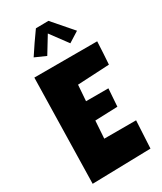

<svg xmlns="http://www.w3.org/2000/svg" viewBox="-232 -1033 943 1115"><g transform="rotate(-30 239.5 -475.0)"><path d="M435.5 -9.8C438.5 -70.8 441.9 -132.3 445.3 -193.8H231.9L239.7 -311L390.6 -316.4L398.9 -435.1H249L256.8 -541.5L470.2 -552.7C474.1 -603 476.6 -653.8 479 -704.1H57.6L42.5 -0.5ZM185.5 -775.4 253.4 -886.7 338.4 -772 408.2 -815.9 293 -948.7 208.5 -947.3C175.3 -901.9 143.6 -854.5 112.8 -807.6Z"/></g></svg>

Font: Luckiest Guy
Style: Regular
Weight: 400
Designer: Astigmatic (AOETI)
Foundry: Astigmatic (AOETI)
Version: Version 1.001